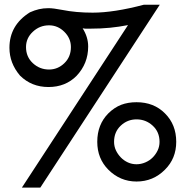

<svg xmlns="http://www.w3.org/2000/svg" viewBox="-20 -766 806 834"><path d="M536 -657Q498 -649.5 458 -645.5Q418 -641.5 372 -641.5H350.5L339 -643Q363 -605 363 -564Q363 -490 312.5 -436.5Q264.5 -388 190.5 -388Q117 -388 67 -437.5Q21 -491.5 21 -558.5Q21 -657 110 -712.5Q130 -721.5 149.2 -726Q168.5 -730.5 190.5 -730.5Q211.5 -730.5 250 -723Q310 -711 382.5 -711Q474.5 -711 605 -745.5H674L155 49H75ZM573 22.5Q502 22.5 450.5 -29Q402.5 -77.5 402.5 -150Q402.5 -225 450.5 -273.5Q477 -299.5 506.5 -310.8Q536 -322 573 -322Q648.5 -322 696.5 -273.5Q745.5 -225 745.5 -150Q745.5 -77.5 696.5 -29Q645.5 22.5 573 22.5ZM573 -247.5Q533.5 -247.5 504.5 -220.2Q475.5 -193 475.5 -150Q475.5 -130 483.5 -113Q491.5 -96 504.8 -82.2Q518 -68.5 535.5 -60.5Q553 -52.5 573 -52.5Q592.5 -52.5 611.2 -60.5Q630 -68.5 643.5 -82.2Q657 -96 665 -113Q673 -130 673 -150Q673 -193 643.2 -220.2Q613.5 -247.5 573 -247.5ZM193 -656Q152.5 -656 122.8 -628.2Q93 -600.5 93 -561.5Q93 -519 122.8 -491.5Q152.5 -464 193 -464Q231 -464 259.5 -491.5Q288 -519 288 -561.5Q288 -599.5 259.5 -627.8Q231 -656 193 -656Z"/></svg>

Font: MM Phetkon
Style: Regular
Weight: 400
Designer: Khon Soe Zaw Thu
Version: Version 1.00 July 15, 2016, initial release